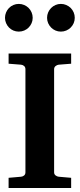

<svg xmlns="http://www.w3.org/2000/svg" viewBox="-20 -938 399 958"><path d="M22.9 0V-50.8L85 -56.2Q94.2 -57.1 100.6 -62.7Q106.9 -68.4 106.9 -78.1V-592.8Q106.9 -602.5 100.6 -608.4Q94.2 -614.3 85 -615.2L22.9 -620.1V-670.9H335V-620.1L272.9 -615.2Q264.6 -614.3 257.3 -608.4Q250 -602.5 250 -592.8V-78.1Q250 -68.4 257.3 -62.7Q264.6 -57.1 272.9 -56.2L335 -50.8V0ZM143.1 -849.1Q143.1 -835 137.7 -822.5Q132.3 -810.1 122.8 -800.5Q113.3 -791 100.6 -785.6Q87.9 -780.3 73.7 -780.3Q59.6 -780.3 46.9 -785.6Q34.2 -791 24.9 -800.5Q15.6 -810.1 10.3 -822.5Q4.9 -835 4.9 -849.1Q4.9 -863.3 10.3 -876Q15.6 -888.7 24.9 -898.2Q34.2 -907.7 46.9 -913.1Q59.6 -918.5 73.7 -918.5Q87.9 -918.5 100.6 -913.1Q113.3 -907.7 122.8 -898.2Q132.3 -888.7 137.7 -876Q143.1 -863.3 143.1 -849.1ZM353 -849.1Q353 -835 347.7 -822.5Q342.3 -810.1 332.8 -800.5Q323.2 -791 310.5 -785.6Q297.9 -780.3 283.7 -780.3Q269.5 -780.3 257.1 -785.6Q244.6 -791 235.1 -800.5Q225.6 -810.1 220.2 -822.5Q214.8 -835 214.8 -849.1Q214.8 -863.3 220.2 -876Q225.6 -888.7 235.1 -898.2Q244.6 -907.7 257.1 -913.1Q269.5 -918.5 283.7 -918.5Q297.9 -918.5 310.5 -913.1Q323.2 -907.7 332.8 -898.2Q342.3 -888.7 347.7 -876Q353 -863.3 353 -849.1Z"/></svg>

Font: Charis SIL APac
Style: Bold
Weight: 700
Foundry: SIL International
Version: Version 5.000